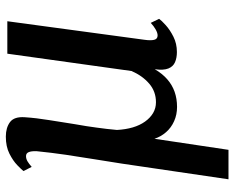

<svg xmlns="http://www.w3.org/2000/svg" viewBox="-91 -511 784 642"><g transform="rotate(-90 301.0 -190.0)"><path d="M121 182H22.5L75 -175Q82 -221.5 89.8 -268Q97.5 -314.5 104.5 -362.2Q111.5 -410 116.5 -460Q117 -477.5 113.2 -486.2Q109.5 -495 100 -495Q91 -495 82.5 -490Q74 -485 64 -476L50 -503.5Q55.5 -510.5 70 -524.5Q84.5 -538.5 108.2 -550.5Q132 -562.5 165 -562.5Q195 -562.5 213.8 -548.5Q232.5 -534.5 230 -499Q227.5 -461 220.5 -418.2Q213.5 -375.5 207 -333Q203 -311 200.2 -292.8Q197.5 -274.5 195.2 -258Q193 -241.5 191 -225.2Q189 -209 187.5 -191Q189 -162 196 -138.2Q203 -114.5 215.5 -97Q228 -79.5 244.2 -70Q260.5 -60.5 280 -60.5Q316 -60.5 342.2 -83Q368.5 -105.5 384.5 -142L442.5 -557.5H551L489 -99Q486 -78.5 488.8 -66.8Q491.5 -55 503.5 -55Q512 -55 523.5 -61.5Q535 -68 545.5 -78L559 -50Q554 -42.5 538 -28Q522 -13.5 499 -2Q476 9.5 448 9.5Q428.5 9.5 414 3.2Q399.5 -3 393 -19Q386.5 -35 390.5 -64.5Q376 -39.5 357.2 -23Q338.5 -6.5 315.2 1.8Q292 10 264.5 10Q238.5 10 216.8 0.2Q195 -9.5 180 -26.8Q165 -44 158 -65.5Z"/></g></svg>

Font: Merriweather 24pt Medium
Style: Italic
Weight: 500
Italic angle: -7.8°
Version: Version 2.101